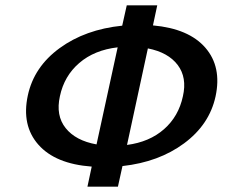

<svg xmlns="http://www.w3.org/2000/svg" viewBox="-20 -688 859 718"><path d="M552 -593Q686 -581 748 -509.5Q810 -438 786 -327Q763 -222 668.5 -152Q574 -82 438 -67L421 10H307L323 -65Q187 -75 123.5 -147Q60 -219 84 -331Q107 -438 203 -508Q299 -578 437 -592L454 -668H568ZM204 -328Q188 -256 225.5 -209Q263 -162 341 -148L420 -511Q333 -501 276.5 -452.5Q220 -404 204 -328ZM664 -328Q680 -398 644.5 -445Q609 -492 533 -507L455 -146Q539 -157 593.5 -205Q648 -253 664 -328Z"/></svg>

Font: EauTest
Style: Bold Italic
Weight: 700
Italic angle: -12°
Designer: Christian Thalmann (Catharsis Fonts)
Version: Version 0.001;PS 000.001;hotconv 1.0.88;makeotf.lib2.5.64775